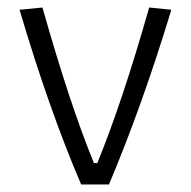

<svg xmlns="http://www.w3.org/2000/svg" viewBox="-20 -491 509 511"><path d="M32 -465 93 -471Q166 -213 230 -57H239Q306 -221 377 -471L436 -465Q359 -211 270 0H196Q111 -198 32 -465Z"/></svg>

Font: Athiti
Style: Regular
Weight: 400
Designer: CadsonDemak Team
Foundry: CadsonDemak
Version: Version 1.032